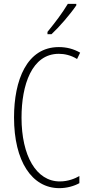

<svg xmlns="http://www.w3.org/2000/svg" viewBox="-20 -969 461 999"><path d="M377 -941V-949H333C302 -898 270 -856 227 -803V-791H248C288 -828 345 -894 377 -941ZM286 -689C315 -689 349 -682 381 -662L397 -695C362 -715 326 -724 286 -724C119 -724 53 -551 53 -358C53 -130 146 10 289 10C328 10 366 -1 393 -16V-53C370 -40 335 -25 291 -25C169 -25 92 -158 92 -357C92 -526 145 -689 286 -689Z"/></svg>

Font: Noto Sans Myanmar ExtraCondensed ExtraLight
Style: Regular
Weight: 200
Width: 2
Designer: Monotype Design Team
Foundry: Monotype Imaging Inc.
Version: Version 2.107